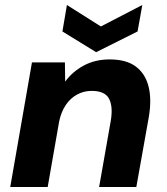

<svg xmlns="http://www.w3.org/2000/svg" viewBox="-20 -749 668 769"><path d="M21 0 108 -499H240L241 -422Q270 -462 315.5 -486.5Q361 -511 419 -511Q486 -511 524 -482.5Q562 -454 575 -402.5Q588 -351 576 -280L526 0H377L424 -267Q433 -323 416.5 -354Q400 -385 347 -385Q316 -385 289 -370.5Q262 -356 243.5 -328.5Q225 -301 217 -263L171 0ZM550 -729 531 -623 365 -540 230 -623 248 -729 384 -643Z"/></svg>

Font: DM Sans 20pt Black
Style: Italic
Weight: 900
Italic angle: -10°
Version: Version 4.004;gftools[0.9.30]